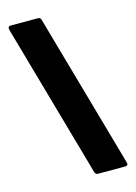

<svg xmlns="http://www.w3.org/2000/svg" viewBox="-128 -818 705 996"><g transform="rotate(-15 224.5 -320.0)"><path d="M417 110H272Q258 110 254 97L19 -732Q16 -750 33 -750H178Q192 -750 195 -737L430 92Q435 110 417 110Z"/></g></svg>

Font: LINE Seed Sans ExtraBold
Style: Regular
Weight: 800
Designer: LINE VX Design & Dalton Maag Ltd & Sandoll Inc
Foundry: Dalton Maag Ltd
Version: Version 1.003